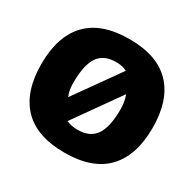

<svg xmlns="http://www.w3.org/2000/svg" viewBox="-155 -860 1052 1041"><g transform="rotate(30 371.0 -340.0)"><path d="M23 -340Q23 -513 110 -604Q197 -695 371 -695Q545 -695 632 -604Q719 -513 719 -340Q719 -167 632 -76Q545 15 371 15Q197 15 110 -76Q23 -167 23 -340ZM438 -536Q411 -551 371 -551Q293 -551 258.5 -500Q224 -449 224 -340Q224 -289 239 -256ZM518 -340Q518 -389 503 -427L301 -142Q331 -128 371 -128Q449 -128 483.5 -179.5Q518 -231 518 -340Z"/></g></svg>

Font: Mitr SemiBold
Style: Regular
Weight: 600
Designer: Thanarat Vachiruckul
Foundry: Cadson Demak
Version: Version 1.003